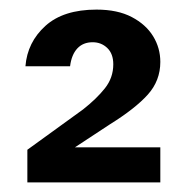

<svg xmlns="http://www.w3.org/2000/svg" viewBox="-20 -732 392 400"><path d="M37 -352V-420L153 -504Q181 -526 198.5 -548Q216 -570 216 -598Q216 -620 203.5 -632Q191 -644 173 -644Q153 -644 141 -631Q129 -618 126 -594H33Q37 -644 74.5 -678Q112 -712 181 -712Q225 -712 254.5 -696.5Q284 -681 299 -656.5Q314 -632 314 -603Q314 -564 288 -535Q262 -506 209 -473L136 -425H314V-352Z"/></svg>

Font: DM Sans 9pt 36pt SemiBold
Style: Regular
Weight: 600
Version: Version 4.004;gftools[0.9.30]